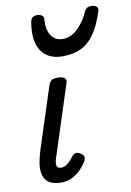

<svg xmlns="http://www.w3.org/2000/svg" viewBox="-95 -906 671 981"><g transform="rotate(-10 241.0 -416.0)"><path d="M142 16Q100 16 78.5 0.5Q57 -15 50.5 -41Q44 -67 49 -98.5Q54 -130 64 -162L168 -483Q175 -503 185 -509Q195 -515 218 -515Q241 -515 251.5 -506Q262 -497 257 -483L138 -115Q133 -102 131.5 -89Q130 -76 134.5 -67.5Q139 -59 154 -59Q168 -59 180 -66Q192 -73 202.5 -84.5Q213 -96 221 -107Q227 -116 238.5 -119Q250 -122 265 -112Q281 -102 281.5 -91.5Q282 -81 276 -70Q266 -53 247 -32.5Q228 -12 201.5 2Q175 16 142 16ZM261 -618Q185 -618 150.5 -670.5Q116 -723 133 -820Q136 -835 144.5 -841.5Q153 -848 169 -848Q184 -848 193.5 -840Q203 -832 201 -820Q197 -765 218 -735Q239 -705 276 -705Q320 -705 355 -739Q390 -773 409 -816Q417 -834 425.5 -840Q434 -846 449 -846Q467 -846 476 -837Q485 -828 480 -813Q457 -741 427 -698.5Q397 -656 356.5 -637Q316 -618 261 -618Z"/></g></svg>

Font: Playwrite DK Uloopet
Style: Regular
Weight: 400
Designer: Veronika Burian, José Scaglione
Foundry: TypeTogether
Version: Version 1.002